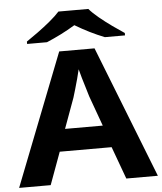

<svg xmlns="http://www.w3.org/2000/svg" viewBox="-60 -963 856 1015"><g transform="rotate(-5 368.0 -455.5)"><path d="M736.3 0H568.8L505.9 -171.9H230.5L167.5 0H0L273.9 -700.2H461.4ZM469.2 -289.6 411.1 -450.2Q407.2 -463.9 398.7 -491.7Q390.1 -519.5 381.3 -549.3Q372.6 -579.1 368.2 -597.2Q363.3 -575.2 355.7 -547.4Q348.1 -519.5 340.6 -493.7Q333 -467.8 327.6 -450.2L269 -289.6ZM288.1 -910.6H446.8Q465.3 -888.7 497.8 -861.8Q530.3 -835 565.7 -809.8Q601.1 -784.7 627.9 -767.1V-754.4H521Q443.8 -784.7 365.7 -831.5Q327.1 -808.1 289.6 -789.3Q252 -770.5 213.9 -754.4H108.4V-767.1Q135.3 -785.2 169.9 -810.3Q204.6 -835.4 236.6 -862.1Q268.6 -888.7 288.1 -910.6Z"/></g></svg>

Font: Lunasima
Style: Bold
Weight: 700
Designer: The DocRepair Project, Monotype Design Team
Foundry: Google
Version: Version 2.009